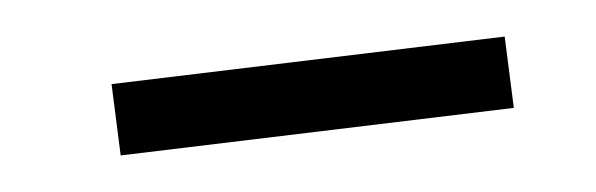

<svg xmlns="http://www.w3.org/2000/svg" viewBox="-20 -329 326 105"><path d="M41 -283 256 -309 261 -270 46 -244Z"/></svg>

Font: Piazzolla SC ExtraLight
Style: Italic
Weight: 200
Italic angle: -11.3°
Designer: Juan Pablo del Peral
Foundry: Huerta Tipografica
Version: Version 1.330